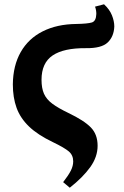

<svg xmlns="http://www.w3.org/2000/svg" viewBox="-20 -643 580 897"><path d="M306 234 275 208Q300 176 311 154Q322 132 322 111Q322 82 301.5 64.5Q281 47 227 21Q156 -13 115.5 -52Q75 -91 57.5 -139Q40 -187 40 -249Q41 -337 77 -400Q113 -463 179.5 -496.5Q246 -530 336 -531Q389 -532 409 -538Q429 -544 430 -578Q430 -596 424 -612L466 -623Q492 -599 503 -571.5Q514 -544 514 -519Q512 -472 483 -444.5Q454 -417 382 -418Q278 -419 226 -384Q174 -349 174 -270Q174 -231 185.5 -205Q197 -179 224.5 -158.5Q252 -138 300 -115Q373 -80 404.5 -47.5Q436 -15 436 38Q436 90 401.5 138Q367 186 306 234Z"/></svg>

Font: Literata 36pt
Style: Bold Italic
Weight: 700
Italic angle: -2°
Designer: Latin by Veronika Burian and Jose Scaglione. Greek by Irene Vlachou. Cyrillic by Vera Evstafieva
Foundry: TypeTogether
Version: Version 3.002